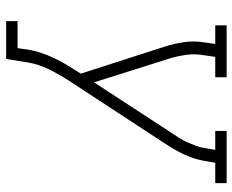

<svg xmlns="http://www.w3.org/2000/svg" viewBox="-88 -482 775 640"><g transform="rotate(90 300.0 -162.5)"><path d="M51 205V167H141L146 131Q153 91 171 52Q189 13 213 -23L226 -44L136 -323Q126 -354 121 -388Q116 -422 122 -457L127 -492H65V-530H238V-492H170L165 -457Q159 -425 163.5 -394Q168 -363 177 -335L255 -88L422 -344Q431 -357 439.5 -370.5Q448 -384 454.5 -398.5Q461 -413 466.5 -427.5Q472 -442 474 -457L480 -492H417V-530H591V-492H523L517 -457Q511 -421 495 -387.5Q479 -354 458 -323L248 -2Q228 29 211.5 62.5Q195 96 189 131L177 205Z"/></g></svg>

Font: Iosevka Curly Slab XLtExObl
Style: Regular
Weight: 200
Width: 7
Italic angle: -9°
Monospace: yes
Designer: Belleve Invis
Foundry: Belleve Invis
Version: Version 11.0.0; ttfautohint (v1.8.3)